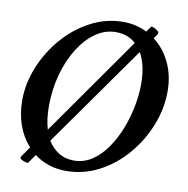

<svg xmlns="http://www.w3.org/2000/svg" viewBox="-76 -727 793 810"><g transform="rotate(10 320.5 -322.0)"><path d="M94.7 4.9Q87.9 4.9 74.2 -0.5Q60.5 -5.9 60.5 -12.7Q60.5 -16.6 63.5 -19.5L92.8 -61.5Q60.5 -96.7 43 -145.5Q25.4 -194.3 25.4 -252Q25.4 -324.2 54.2 -395Q83 -465.8 133.3 -523.9Q183.6 -582 249.5 -616.7Q315.4 -651.4 388.7 -651.4Q443.4 -651.4 490.2 -627.9L507.8 -652.3Q510.7 -653.3 518.6 -649.9Q526.4 -646.5 533.7 -641.6Q541 -636.7 541 -631.8Q541 -627 540 -626L526.4 -605.5Q571.3 -571.3 597.2 -516.6Q623 -461.9 623 -394.5Q623 -321.3 594.7 -249.5Q566.4 -177.7 516.6 -119.1Q466.8 -60.5 400.4 -25.4Q334 9.8 257.8 9.8Q218.8 9.8 184.6 -1.5Q150.4 -12.7 122.1 -34.2ZM140.6 -246.1Q140.6 -191.4 153.3 -148.4L451.2 -572.3Q417 -603.5 365.2 -603.5Q319.3 -603.5 278.8 -575.2Q238.3 -546.9 207 -497.1Q175.8 -447.3 158.2 -382.8Q140.6 -318.4 140.6 -246.1ZM283.2 -39.1Q325.2 -39.1 360.4 -62Q395.5 -85 422.9 -124Q450.2 -163.1 469.2 -210.9Q488.3 -258.8 498 -309.6Q507.8 -360.4 507.8 -405.3Q507.8 -487.3 478.5 -538.1L171.9 -104.5Q190.4 -74.2 218.3 -56.6Q246.1 -39.1 283.2 -39.1Z"/></g></svg>

Font: Crimson Text SemiBold
Style: Italic
Weight: 600
Italic angle: -11°
Designer: Sebastian Kosch
Foundry: Sebastian Kosch
Version: Version 1.100; ttfautohint (v1.8.4)